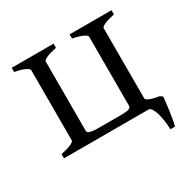

<svg xmlns="http://www.w3.org/2000/svg" viewBox="-134 -583 829 834"><g transform="rotate(-30 281.0 -166.0)"><path d="M236.8 -454.1V-433.1Q204.6 -426.8 187 -418.9Q169.4 -411.1 168.5 -404.3V-55.7Q168.9 -51.8 171.4 -48.8Q173.8 -45.9 180.2 -43.7Q186.5 -41.5 197.8 -40.3Q209 -39.1 226.6 -39.1H342.3Q367.7 -39.6 376.5 -43.7Q385.3 -47.9 385.7 -55.7V-403.3Q385.7 -409.2 369.4 -417.7Q353 -426.3 317.4 -433.1V-454.1H527.3V-433.1Q494.1 -426.3 476.6 -418.2Q459 -410.2 459 -403.3V-50.3Q459 -44.9 474.6 -37.8Q490.2 -30.8 522 -25.9L534.7 -16.6Q533.7 -7.3 531.5 11.5Q529.3 30.3 526.4 51.3Q523.4 72.3 520 91.8Q516.6 111.3 513.7 121.6H490.7Q489.7 98.6 486.6 77.1Q483.4 55.7 478.5 39.1Q473.6 22.5 467 12Q460.4 1.5 453.1 0H26.9V-21Q60.1 -27.8 77.6 -35.9Q95.2 -43.9 95.2 -50.8V-403.3Q95.2 -409.2 78.9 -417.7Q62.5 -426.3 26.9 -433.1V-454.1Z"/></g></svg>

Font: Gentium
Style: Regular
Weight: 400
Designer: J. Victor Gaultney
Version: Version 1.03; 2011; OFL 1.1 release